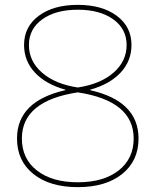

<svg xmlns="http://www.w3.org/2000/svg" viewBox="-20 -760 640 790"><path d="M351 -391V-389Q550 -344 550 -190Q550 -98 482.5 -44Q415 10 300 10Q185 10 117.5 -44Q50 -98 50 -190Q50 -344 249 -389V-391Q169 -413 124 -461Q79 -509 79 -575Q79 -650 139.5 -695Q200 -740 300 -740Q400 -740 460.5 -695Q521 -650 521 -575Q521 -509 476 -461Q431 -413 351 -391ZM300 -400Q393 -414 447 -461Q501 -508 501 -575Q501 -641 446 -680.5Q391 -720 300 -720Q209 -720 154 -680.5Q99 -641 99 -575Q99 -508 153 -461Q207 -414 300 -400ZM300 -380Q70 -345 70 -190Q70 -107 132 -58.5Q194 -10 300 -10Q406 -10 468 -58.5Q530 -107 530 -190Q530 -345 300 -380Z"/></svg>

Font: Mplus 1p Thin
Style: Regular
Weight: 250
Version: Version 1.061